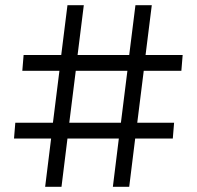

<svg xmlns="http://www.w3.org/2000/svg" viewBox="-20 -720 759 740"><path d="M679 -447 684 -508H541L565 -700H502L478 -508H279L303 -700H240L216 -508H71L66 -447H209L184 -247H39L34 -186H177L154 0H217L240 -186H438L415 0H478L501 -186H646L651 -247H509L534 -447ZM446 -247H247L272 -447H471Z"/></svg>

Font: Juman Normal
Style: Regular
Weight: 300
Designer: Bandar Raffah (Arabic) Julieta Ulanovsky (Latin)
Foundry: Caramella
Version: Version 5.022;PS 005.022;hotconv 1.0.88;makeotf.lib2.5.64775